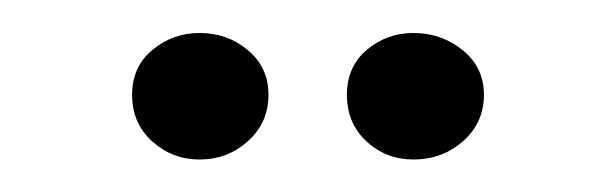

<svg xmlns="http://www.w3.org/2000/svg" viewBox="-20 -773 375 117"><path d="M231.9 -752.9Q249 -752.9 262 -742.4Q274.9 -731.9 274.9 -715.3Q274.9 -698.2 262.2 -687Q249.5 -675.8 231.9 -675.8Q215.3 -675.8 203.4 -686.8Q191.4 -697.8 191.4 -715.3Q191.4 -732.4 203.6 -742.7Q215.8 -752.9 231.9 -752.9ZM101.6 -752.9Q118.7 -752.9 131.1 -742.4Q143.6 -731.9 143.6 -715.3Q143.6 -698.2 131.1 -687Q118.7 -675.8 101.6 -675.8Q85 -675.8 72.8 -686.8Q60.5 -697.8 60.5 -715.3Q60.5 -732.4 73 -742.7Q85.4 -752.9 101.6 -752.9Z"/></svg>

Font: Neuton
Style: Regular
Weight: 400
Designer: Brian M Zick
Version: Version 1.3